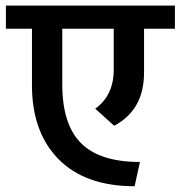

<svg xmlns="http://www.w3.org/2000/svg" viewBox="-35 -646 625 665"><path d="M75.7 -350.6V-546.4H-14.6V-626.5H570.8V-546.4H463.9V-394.5Q463.9 -265.1 360.4 -210.4L294.9 -269.5Q358.9 -315.4 358.9 -404.8V-546.4H180.7V-354Q180.7 -214.8 245.8 -149.9Q311 -85 449.7 -85L431.2 -1Q260.3 -1 168 -94.5Q75.7 -188 75.7 -350.6Z"/></svg>

Font: Yantramanav Medium
Style: Regular
Weight: 500
Version: Version 1.001;PS 1.0;hotconv 1.0.72;makeotf.lib2.5.5900; ttf